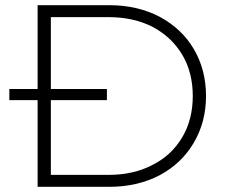

<svg xmlns="http://www.w3.org/2000/svg" viewBox="-20 -720 869 740"><path d="M125 0V-700H402Q510 -700 596 -655Q681 -609 727 -531Q774 -451 774 -350Q774 -250 727 -170Q680 -90 596 -45Q510 0 402 0ZM176 -46H398Q496 -46 569 -85Q642 -122 683 -192Q723 -260 723 -350Q723 -440 683 -508Q642 -577 569 -616Q495 -654 398 -654H176ZM16 -334V-377H392V-334Z"/></svg>

Font: Montserrat Light Alt1
Style: Light
Weight: 500
Designer: Differentunic
Foundry: Julieta Ulanovsky
Version: 0.1